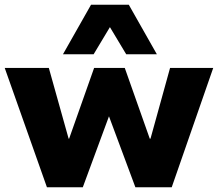

<svg xmlns="http://www.w3.org/2000/svg" viewBox="-23 -794 924 814"><path d="M176 0 -3 -506H184L268 -206H270L376 -506H506L612 -206H615L698 -506H881L705 0H551L436 -309H442L328 0ZM244 -564 363 -774H523L642 -564H512L443 -679L374 -564Z"/></svg>

Font: Nunito Sans 7pt Black
Style: Regular
Weight: 900
Designer: Vernon Adams
Foundry: Vernon Adams
Version: Version 3.101;gftools[0.9.27]